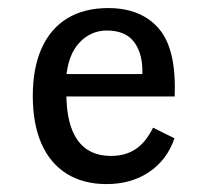

<svg xmlns="http://www.w3.org/2000/svg" viewBox="-20 -447 524 478"><path d="M61.6 -208.1Q61.6 -277.4 83.6 -326.7Q105.7 -375.9 147.7 -401.4Q189.7 -426.9 249.2 -426.9Q331.6 -426.9 375.6 -375.6Q419.6 -324.3 414.8 -206.9H114.3L113.5 -262.6H334.4Q336.1 -311.8 314.6 -341.4Q293 -371 246 -371Q205.8 -371 177.3 -340.4Q148.7 -309.8 144.3 -249.2L146.7 -245.8Q145.2 -230.3 145.2 -214.2Q145.2 -137.5 173.1 -98.1Q200.9 -58.8 256.2 -58.8Q292.1 -58.8 317.7 -75.8Q343.2 -92.8 361 -129.1L414.3 -102.7Q396.1 -49 351.5 -18.9Q306.9 11.3 245 11.3Q187.5 11.3 146.1 -14.5Q104.7 -40.4 83.1 -89.6Q61.6 -138.8 61.6 -208.1Z"/></svg>

Font: Playfair Micro SmCond SmLight
Style: Regular
Weight: 360
Width: 4
Designer: Claus Eggers Sørensen
Foundry: Claus Eggers Sørensen
Version: Version 2.100;Glyphs 3.2 (3219)